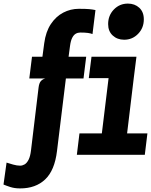

<svg xmlns="http://www.w3.org/2000/svg" viewBox="-182 -861 840 1068"><path d="M-70 187Q-101 187 -124.8 179.2Q-148.5 171.5 -162.5 165.5L-145.5 43.5Q-130 48.5 -108.8 54.5Q-87.5 60.5 -70 60.5Q-57.5 60.5 -45.2 53.5Q-33 46.5 -23.2 27.8Q-13.5 9 -9.5 -25L32.5 -373.5Q35.5 -398.5 45 -409.5Q54.5 -420.5 70 -424.5H-19L-4 -545.5H54L64 -620.5Q72.5 -684.5 100.8 -727Q129 -769.5 169.8 -790.8Q210.5 -812 256.5 -812Q296.5 -812 314.5 -810.2Q332.5 -808.5 349 -805L332.5 -671.5Q323 -675.5 306.8 -677.8Q290.5 -680 264.5 -680Q251 -680 239.5 -673.5Q228 -667 219.8 -651Q211.5 -635 207.5 -605.5L199.5 -545.5H297.5L282.5 -424.5H184.5L135 -20.5Q122 87 69.2 137Q16.5 187 -70 187ZM245.5 0 260 -119H384.5L422 -426.5H312L327 -545.5H577L562 -426.5L525 -119H638L623.5 0ZM508.5 -640Q470.5 -640 445 -663.5Q419.5 -687 419.5 -727Q419.5 -775 451.2 -808Q483 -841 529.5 -841Q567.5 -841 592.8 -817.8Q618 -794.5 618 -753.5Q618 -705.5 586.2 -672.8Q554.5 -640 508.5 -640Z"/></svg>

Font: Spline Sans Mono
Style: Italic
Weight: 400
Italic angle: -4°
Monospace: yes
Designer: Eben Sorkin, Mirko Velimirovic
Foundry: Sorkin Type
Version: Version 1.004